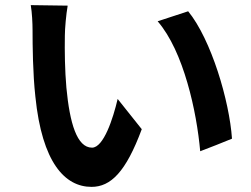

<svg xmlns="http://www.w3.org/2000/svg" viewBox="-20 -722 980 749"><path d="M172 -701 100 -702C105 -673 107 -631 107 -604C107 -546 108 -434 118 -345C144 -88 233 7 337 7C412 7 471 -51 533 -218L486 -277L439 -336C421 -259 384 -146 339 -146C280 -146 252 -242 239 -380C233 -449 232 -521 233 -583C233 -610 238 -666 244 -700ZM711 -399C738 -307 754 -210 761 -132L823 -156L885 -181C875 -328 804 -568 714 -678L595 -639C646 -580 684 -492 711 -399Z"/></svg>

Font: GenSekiGothic2 TW B
Style: Regular
Weight: 700
Version: Version 2.100;PS 2.1;hotconv 16.6.51;makeotf.lib2.5.65220 DE